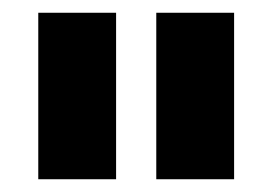

<svg xmlns="http://www.w3.org/2000/svg" viewBox="-20 -701 427 301"><path d="M162 -420H40V-681H162ZM347 -420H225V-681H347Z"/></svg>

Font: Hind Vadodara
Style: Bold
Weight: 700
Designer: Hitesh Malaviya
Foundry: Indian Type Foundry
Version: Version 0.702;PS 1.0;hotconv 1.0.81;makeotf.lib2.5.63406